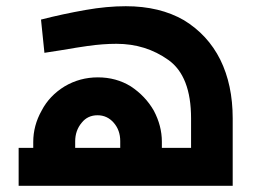

<svg xmlns="http://www.w3.org/2000/svg" viewBox="-20 -598 819 618"><path d="M385 -578Q324 -578 256 -566Q182 -553 112 -535L123 -428Q144 -431 174.5 -436Q205 -441 225.5 -444.5Q246 -448 262 -450Q311 -457 355 -457Q449 -457 522 -405Q595 -353 595 -217V-122H501V-142Q501 -193 475 -242Q448 -289 401 -320Q354 -349 295 -349Q237 -349 188 -320Q139 -290 114 -242Q87 -194 87 -141V-122H40V0H729V-217Q729 -325 689 -406Q649 -486 572 -533Q494 -578 385 -578ZM294 -227Q325 -227 346 -203Q367 -179 367 -144V-122H222V-143Q222 -178 243 -203Q262 -227 294 -227Z"/></svg>

Font: Online Auction - Bold
Style: Bold
Weight: 500
Designer: Mohamed Mostafa, the designer of Online Auction
Foundry: Kief Type Foundry
Version: ""